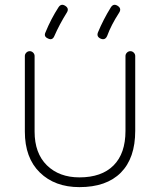

<svg xmlns="http://www.w3.org/2000/svg" viewBox="-20 -750 657 788"><path d="M306 18Q205 18 143.5 -42Q82 -102 82 -210V-520Q82 -528 88 -534Q94 -540 102 -540Q110 -540 116 -534Q122 -528 122 -520V-210Q122 -121 172.5 -71.5Q223 -22 306 -22Q397 -22 446 -71Q495 -120 495 -213V-520Q495 -528 501 -534Q507 -540 515 -540Q523 -540 529 -534Q535 -528 535 -520V-213Q535 -101 476 -41.5Q417 18 306 18ZM177 -592Q158 -600 167 -618Q189 -672 220 -720Q231 -737 248 -726Q265 -715 254 -698Q224 -650 203 -602Q195 -583 177 -592ZM394 -591Q375 -599 382 -617Q404 -670 435 -720Q446 -737 463 -726Q480 -715 469 -698Q436 -647 420 -603Q412 -584 394 -591Z"/></svg>

Font: Hoogli Light
Style: Regular
Weight: 300
Designer: Anand Singh Naorem
Foundry: Brand New Type
Version: Version 1.00 b007